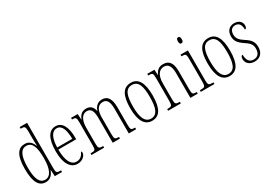

<svg xmlns="http://www.w3.org/2000/svg" viewBox="9 -1590 3398 2429"><g transform="rotate(-30 1708.0 -375.0)"><path d="M198 10C261 10 299 -31 323 -94H325L330 0H436V-24H427C376 -24 364 -32 364 -91V-760H256V-736H261C313 -736 324 -730 324 -655V-548C324 -513 325 -479 328 -448H324C301 -505 266 -544 202 -544C109 -544 47 -473 47 -267C47 -63 104 10 198 10ZM204 -21C128 -21 88 -94 88 -265C88 -443 132 -513 208 -513C295 -513 325 -425 325 -265C325 -109 284 -21 204 -21Z M661 10C741 10 783 -47 783 -80C783 -94 778 -101 772 -104C755 -62 722 -21 664 -21C585 -21 538 -101 537 -269H798V-294C798 -449 747 -543 653 -543C553 -543 497 -450 497 -262C497 -88 559 10 661 10ZM758 -299H538C541 -431 579 -513 653 -513C728 -513 756 -426 758 -299Z M866 0H1051V-24H1049C990 -24 981 -31 981 -100V-330C981 -425 1012 -510 1091 -510C1151 -510 1176 -464 1176 -360V0H1282V-24H1279C1226 -24 1216 -31 1216 -100V-345C1216 -434 1242 -510 1324 -510C1387 -510 1411 -456 1411 -360V0H1518V-24H1516C1463 -24 1452 -30 1452 -96V-361C1452 -484 1410 -543 1332 -543C1276 -543 1232 -514 1210 -446H1208C1193 -512 1157 -543 1100 -543C1042 -543 1005 -515 982 -452H979L974 -536H877V-512H879C933 -512 940 -503 940 -431V-101C940 -31 932 -24 876 -24H866Z M1750 10C1857 10 1914 -75 1914 -267C1914 -450 1861 -543 1752 -543C1638 -543 1586 -452 1586 -267C1586 -77 1646 10 1750 10ZM1751 -21C1665 -21 1627 -106 1627 -267C1627 -431 1659 -512 1750 -512C1841 -512 1873 -431 1873 -267C1873 -106 1841 -21 1751 -21Z M1986 0H2171V-24H2165C2111 -24 2101 -31 2101 -99V-330C2101 -454 2149 -510 2217 -510C2286 -510 2311 -452 2311 -360V0H2418V-24H2414C2361 -24 2352 -31 2352 -100V-360C2352 -486 2312 -543 2222 -543C2160 -543 2127 -511 2102 -458H2099L2095 -536H1990V-512H1995C2050 -512 2060 -506 2060 -438V-100C2060 -31 2050 -24 1994 -24H1986Z M2559 -654C2576 -654 2588 -664 2588 -698C2588 -731 2576 -742 2559 -742C2542 -742 2531 -731 2531 -698C2531 -664 2542 -654 2559 -654ZM2463 0H2662V-24H2649C2594 -24 2584 -32 2584 -100V-536H2476V-512H2483C2536 -512 2544 -503 2544 -434V-99C2544 -31 2534 -24 2478 -24H2463Z M2881 10C2988 10 3045 -75 3045 -267C3045 -450 2992 -543 2883 -543C2769 -543 2717 -452 2717 -267C2717 -77 2777 10 2881 10ZM2882 -21C2796 -21 2758 -106 2758 -267C2758 -431 2790 -512 2881 -512C2972 -512 3004 -431 3004 -267C3004 -106 2972 -21 2882 -21Z M3247 10C3329 10 3378 -43 3378 -130C3378 -194 3354 -241 3276 -289C3210 -330 3181 -366 3181 -421C3181 -472 3204 -513 3259 -513C3314 -513 3341 -475 3341 -403C3360 -403 3369 -420 3369 -450C3369 -504 3327 -542 3260 -542C3189 -542 3144 -493 3144 -418C3144 -348 3173 -310 3256 -254C3325 -210 3341 -174 3341 -128C3341 -55 3308 -19 3248 -19C3185 -19 3156 -66 3156 -143C3140 -143 3127 -128 3127 -93C3127 -44 3164 10 3247 10Z"/></g></svg>

Font: Noto Serif Khmer ExtraCondensed ExtraLight
Style: Regular
Weight: 200
Width: 2
Designer: Danh Hong and the Monotype Design Team
Foundry: Monotype Imaging Inc.
Version: Version 2.004